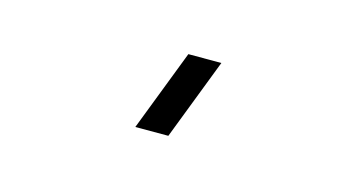

<svg xmlns="http://www.w3.org/2000/svg" viewBox="-34 -819 669 354"><g transform="rotate(15 300.0 -642.5)"><path d="M296.3 -565H233.3L293 -720H356Z"/></g></svg>

Font: Manrope ExtraLight
Style: Regular
Weight: 200
Designer: Mikhail Sharanda
Foundry: Mikhail Sharanda
Version: Version 4.505